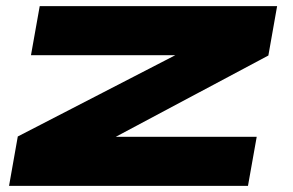

<svg xmlns="http://www.w3.org/2000/svg" viewBox="-20 -606 956 626"><path d="M9.5 0 38 -161 551.5 -426H81L109.5 -586H883.5L855 -425L357.5 -160H817L788.5 0Z"/></svg>

Font: Anybody UltraExpanded ExtraBold
Style: Italic
Weight: 800
Width: 9
Italic angle: -10°
Designer: Tyler Finck
Foundry: Etcetera Type Company
Version: Version 1.010; ttfautohint (v1.8.3) -l 8 -r 50 -G 200 -x 14 